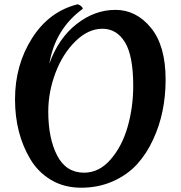

<svg xmlns="http://www.w3.org/2000/svg" viewBox="-20 -850 842 895"><path d="M205 -330Q205 -205 246.5 -125Q288 -45 372 -45Q442 -45 495.5 -106.5Q549 -168 575 -259Q601 -350 601 -450Q601 -590 562.5 -653Q524 -716 457.5 -716Q391 -716 331.5 -657.5Q272 -599 238.5 -510Q205 -421 205 -330ZM122 -107Q50 -227 50 -387Q50 -547 129.5 -672Q209 -797 342 -830Q350 -828 357.5 -822Q365 -816 366 -809Q237 -715 210 -553Q252 -671 336.5 -737.5Q421 -804 518 -804Q615 -804 683.5 -720.5Q752 -637 752 -479Q752 -324 694 -200Q664 -134 619 -84.5Q574 -35 506.5 -5Q439 25 359 25Q279 25 218.5 -11Q158 -47 122 -107Z"/></svg>

Font: Merienda One
Style: Regular
Weight: 400
Designer: Eduardo Rodriguez Tunni
Foundry: Eduardo Rodriguez Tunni
Version: Version 1.001